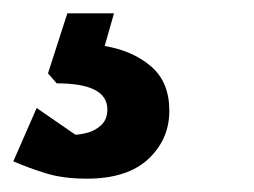

<svg xmlns="http://www.w3.org/2000/svg" viewBox="-153 -20 381 288"><path d="M-23 248Q-58 248 -84 240Q-110 232 -133 222L-98 142L-40 182Q-33 182 -21.5 179Q-10 176 -1 167.5Q8 159 8 144Q8 105 -68 105L-81 90L-52 0H18L4 49Q46 56 73.5 79.5Q101 103 101 146Q101 189 69.5 218.5Q38 248 -23 248Z"/></svg>

Font: Kreon Light Medium
Style: Regular
Weight: 500
Version: Version 2.002